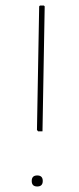

<svg xmlns="http://www.w3.org/2000/svg" viewBox="-20 -674 287 696"><path d="M139 -654 142 -651 134 -198H118L114 -203L122 -651L125 -654ZM95 -18Q95 -38 115 -38Q135 -38 135 -18Q135 2 115 2Q95 2 95 -18Z"/></svg>

Font: Alegreya Sans Thin
Style: Regular
Weight: 100
Designer: Juan Pablo del Peral
Foundry: Huerta Tipografica
Version: Version 2.007